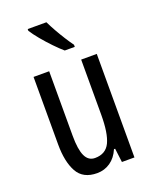

<svg xmlns="http://www.w3.org/2000/svg" viewBox="-145 -846 745 936"><g transform="rotate(-20 228.0 -378.0)"><path d="M391 -537V0H326L317 -72H311Q294 -32 263.5 -11Q233 10 195 10Q122 10 92.5 -43.5Q63 -97 63 -187V-537H144V-202Q144 -131 160 -97Q176 -63 210 -63Q266 -63 288 -109Q310 -155 310 -251V-537ZM213 -766Q224 -743 239.5 -715.5Q255 -688 271.5 -662Q288 -636 302 -617V-606H250Q230 -623 203.5 -650.5Q177 -678 153 -707Q129 -736 116 -757V-766Z"/></g></svg>

Font: Noto Sans Myanmar ExtraCondensed
Style: Regular
Weight: 400
Width: 2
Designer: Monotype Design Team
Foundry: Monotype Imaging Inc.
Version: Version 2.107; ttfautohint (v1.8.4.7-5d5b)